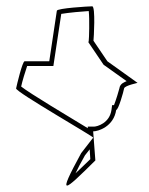

<svg xmlns="http://www.w3.org/2000/svg" viewBox="-20 -662 471 608"><path d="M31 -382C29 -371 283 -226 275 -226L237 -177C159 -34 181 -54 282 -154L275 -246C291 -246 340 -261 348 -314C355 -314 371 -371 373 -382C375 -392 422 -400 415 -400L320 -468L276 -533C277 -540 283 -642 272 -642C261 -642 161 -636 160 -628L136 -468H58C51 -468 33 -392 31 -382ZM47 -388C50 -403 61 -439 66 -453H149L174 -618C197 -622 243 -626 261 -627C264 -602 262 -538 261 -533L260 -528L308 -457L381 -405C375 -402 360 -398 358 -382C357 -377 347 -344 341 -329H335L333 -314C327 -272 288 -261 277 -261H258V-256C202 -290 73 -367 47 -388ZM219 -113C226 -128 236 -147 249 -170L264 -189L266 -158C246 -139 231 -124 219 -113Z"/></svg>

Font: Ampere
Style: OuLnIta
Weight: 400
Version: Version 1